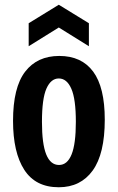

<svg xmlns="http://www.w3.org/2000/svg" viewBox="-20 -777 497 810"><path d="M228 13Q130 13 82.5 -60.5Q35 -134 35 -267Q35 -408 86 -474.5Q137 -541 230 -541Q324 -541 373 -475Q422 -409 422 -272Q422 -128 371 -57.5Q320 13 228 13ZM229 -81Q264 -81 282 -125.5Q300 -170 300 -263Q300 -359 281 -402.5Q262 -446 228 -446Q195 -446 176 -403.5Q157 -361 157 -263Q157 -170 175 -125.5Q193 -81 229 -81ZM101 -582V-679L228 -757L355 -679V-582L228 -661Z"/></svg>

Font: Bricolage Grotesque 12pt Condensed SemiBold
Style: Regular
Weight: 600
Width: 3
Designer: Mathieu Triay
Foundry: Atelier Triay
Version: Version 1.001; ttfautohint (v1.8.4.7-5d5b);gftools[0.9.33.de